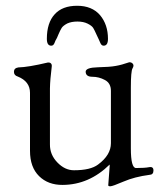

<svg xmlns="http://www.w3.org/2000/svg" viewBox="-20 -633 567 672"><path d="M144 -497.1Q144 -553.2 171.4 -583Q198.2 -612.8 250 -612.8Q301.8 -612.8 330.1 -580.1Q357.9 -546.9 357.9 -497.1Q357.9 -473.1 342.8 -473.1Q335 -473.1 331.1 -482.9Q327.1 -492.2 325.7 -495.1Q324.2 -498 317.4 -512.7Q311 -527.3 306.2 -535.2Q301.3 -543 286.6 -550.3Q272 -557.6 251 -557.6Q230 -557.6 215.3 -550.8Q200.7 -543 195.8 -535.2Q190.9 -527.3 184.6 -512.7Q178.7 -498 176.8 -495.6Q174.8 -493.2 170.9 -482.9Q167 -472.7 159.2 -473.1Q144 -473.1 144 -497.1ZM85 -105V-308.1Q85 -348.1 42 -365.2Q28.8 -369.1 28.8 -381.8Q28.8 -394.5 43.9 -397Q79.1 -397.9 147 -414.1Q154.3 -415 158.2 -411.1Q162.1 -407.2 161.1 -399.9Q155.3 -354 154.8 -323.2V-127.9Q154.3 -91.8 180.7 -64.5Q207 -37.1 238.8 -37.1Q296.9 -37.1 323.2 -57.1Q368.2 -90.3 368.2 -131.8V-314.9Q368.2 -341.8 347.2 -353Q326.2 -364.3 303.2 -364.3Q280.3 -364.3 279.8 -381.8Q279.8 -396.5 322.3 -397.5Q364.7 -398.4 385.3 -402.3Q405.8 -405.8 432.1 -415H434.1Q440.9 -415 445.3 -409.2Q449.7 -403.3 443.8 -393.6Q438 -383.8 438 -326.2V-113.8Q438 -44.9 456.1 -44.9Q486.8 -44.9 502 -47.9Q517.1 -50.8 517.1 -36.1Q517.1 -21.5 502.9 -21Q451.2 -14.2 412.6 2.4Q374 19 366.2 19Q358.4 19 358.9 15.1L363.8 -50.8V-57.1Q292 13.7 199.2 14.2Q148.4 14.6 116.7 -16.6Q85 -47.9 85 -105Z"/></svg>

Font: EBGaramond
Style: Regular
Weight: 400
Version: Version 000.012g